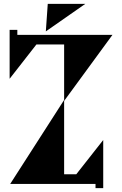

<svg xmlns="http://www.w3.org/2000/svg" viewBox="-20 -955 634 997"><path d="M228 -935H423L218 -792ZM313 -50H376L516 -228V22H476V0H33L313 -436V-724H169L30 -546V-800H70V-774H564L313 -431Z"/></svg>

Font: Chokokutai
Style: Regular
Weight: 400
Designer: 108号,108go
Foundry: Font Zone 108
Version: Version 1.000; ttfautohint (v1.8.3)